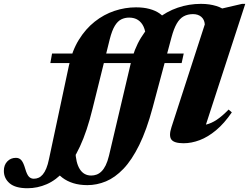

<svg xmlns="http://www.w3.org/2000/svg" viewBox="-220 -746 1322 1020"><path d="M47.5 -411 56.5 -461.5H756L745 -411ZM69.5 155 180.5 55Q182.5 119 204 152.8Q225.5 186.5 264.5 186.5Q279.5 186.5 293.2 181.5Q307 176.5 319.2 164.5Q331.5 152.5 341.5 132.2Q351.5 112 359 81L474 -407Q492.5 -486 529 -545.5Q565.5 -605 615.2 -645Q665 -685 724.2 -705.2Q783.5 -725.5 847.5 -725.5Q871.5 -725.5 891.5 -722.5Q911.5 -719.5 928.8 -714.2Q946 -709 960.8 -700.8Q975.5 -692.5 988.5 -681.5L939 -696L1066 -725.5H1083L874 -84Q902.5 -90.5 931.2 -109.5Q960 -128.5 994.5 -164L1011.5 -149Q971 -90 927.8 -54Q884.5 -18 840.8 -1.5Q797 15 755.5 15Q704.5 15 690.2 -5Q676 -25 691 -70.5L868 -616.5Q866 -642.5 849 -656.8Q832 -671 805.5 -671Q777.5 -671 756.2 -659.5Q735 -648 719.2 -621Q703.5 -594 691 -547.5L591 -174.5Q559 -55.5 519.8 24.2Q480.5 104 435.8 150.8Q391 197.5 342.8 217.5Q294.5 237.5 244.5 237.5Q202 237.5 168.8 227Q135.5 216.5 111.2 197.8Q87 179 69.5 155ZM271.5 -168Q242.5 -49 204.8 32Q167 113 122.5 162Q78 211 28.5 232.5Q-21 254 -74 254Q-138 254 -168.8 227.8Q-199.5 201.5 -199.5 161.5Q-199.5 130.5 -181.2 111.5Q-163 92.5 -135.5 92.5Q-117 92.5 -106 105.8Q-95 119 -86 150.5Q-77 181.5 -66.5 192.5Q-56 203.5 -40.5 203.5Q-26.5 203.5 -14.8 198.2Q-3 193 7.2 181Q17.5 169 26 148.5Q34.5 128 40.5 98L146 -397Q163 -476.5 198.8 -534.5Q234.5 -592.5 283.2 -631Q332 -669.5 388.2 -688.2Q444.5 -707 502.5 -707Q543 -707 574.2 -698.5Q605.5 -690 626.8 -675.2Q648 -660.5 659 -641.5L554.5 -549Q553.5 -580.5 543 -603.8Q532.5 -627 513.2 -639.8Q494 -652.5 466 -652.5Q443.5 -652.5 424.5 -643.2Q405.5 -634 390.2 -609.2Q375 -584.5 363 -537.5Z"/></svg>

Font: Newsreader 36pt ExtraBold
Style: Italic
Weight: 800
Italic angle: -17°
Designer: Hugues Gentile
Foundry: Production Type
Version: Version 1.003